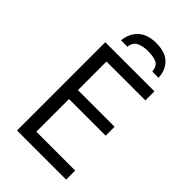

<svg xmlns="http://www.w3.org/2000/svg" viewBox="-271 -1008 1098 1098"><g transform="rotate(45 278.0 -458.5)"><path d="M495.1 0H97.7V-713.9H495.1V-640.6H180.7V-409.7H477.1V-337.4H180.7V-73.2H495.1ZM307.6 -917Q379.9 -917 416.7 -881.6Q453.6 -846.2 457 -785.2H406.7Q402.3 -826.7 377 -838.9Q351.6 -851.1 305.7 -851.1Q265.6 -851.1 238 -837.6Q210.4 -824.2 205.1 -785.2H153.8Q159.2 -844.7 198.2 -880.9Q237.3 -917 307.6 -917Z"/></g></svg>

Font: Open Sans
Style: Regular
Weight: 400
Designer: Monotype Design Team
Foundry: Monotype Imaging Inc.
Version: Version 3.000; ttfautohint (v1.8.4)